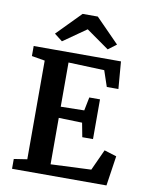

<svg xmlns="http://www.w3.org/2000/svg" viewBox="-83 -787 650 847"><g transform="rotate(10 242.5 -363.5)"><path d="M149 -592 113 -620 218 -727H286L391 -620L354 -592L252 -664ZM30 0V-44L89 -53V-495L30 -505V-550H421L431 -428H379L355 -499L194 -505V-307L299 -309L311 -369H359V-191H311L299 -254L194 -257V-49L375 -57L418 -151L473 -134L453 0Z"/></g></svg>

Font: Aikya SemiBold
Style: Regular
Weight: 600
Designer: Neelakash Kshetrimayum (Latin subset based on Merriweather by Eben Sorkin)
Foundry: Brand New Type
Version: Version 1.00 b005